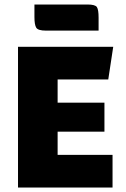

<svg xmlns="http://www.w3.org/2000/svg" viewBox="-20 -833 559 853"><path d="M236 -248V-145H480V0H60V-625H483L461 -480H236V-377H444V-248ZM184 -697Q149 -697 141 -710Q133 -723 133 -757V-813H368Q403 -813 410.5 -801.5Q418 -790 418 -755V-697Z"/></svg>

Font: Changa
Style: Bold
Weight: 700
Designer: Eduardo Rodriguez Tunni
Foundry: Eduardo Rodriguez Tunni
Version: Version 3.002; ttfautohint (v1.8.2)